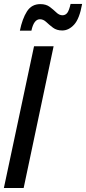

<svg xmlns="http://www.w3.org/2000/svg" viewBox="-21 -947 434 967"><path d="M-1.5 0 150.4 -713.9H249L98.1 0ZM79.1 -792.5Q91.3 -852.5 114.7 -889.4Q138.2 -926.3 182.1 -926.3Q210.9 -926.3 229.5 -912.4Q248 -898.4 262.7 -884.3Q277.3 -870.1 293.5 -870.1Q308.6 -870.1 317.9 -882.3Q327.1 -894.5 334.5 -927.2H392.6Q379.4 -852.5 352.3 -823Q325.2 -793.5 292.5 -793.5Q264.6 -793.5 245.8 -807.6Q227.1 -821.8 212.2 -835.9Q197.3 -850.1 180.2 -850.1Q149.4 -850.1 137.2 -792.5Z"/></svg>

Font: Open Sans Condensed SemiBold
Style: Italic
Weight: 600
Width: 3
Italic angle: -12°
Designer: Monotype Design Team
Foundry: Monotype Imaging Inc.
Version: Version 3.000; ttfautohint (v1.8.4)